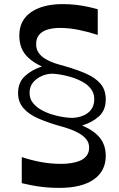

<svg xmlns="http://www.w3.org/2000/svg" viewBox="-20 -733 581 935"><path d="M68 -280Q68 -332 102 -363Q136 -394 184 -409Q144 -428 119.5 -450.5Q95 -473 84.5 -500Q74 -527 74 -560Q74 -634 131 -673.5Q188 -713 286 -713Q318 -713 349 -709.5Q380 -706 407.5 -700Q435 -694 456 -688V-563Q410 -578 363 -587.5Q316 -597 272 -597Q238 -597 211.5 -589Q185 -581 170.5 -563.5Q156 -546 156 -518Q156 -493 168.5 -475.5Q181 -458 202 -445.5Q223 -433 247.5 -425Q272 -417 295 -411Q355 -394 400 -374Q445 -354 470 -324.5Q495 -295 495 -249Q495 -196 461.5 -166Q428 -136 380 -122Q440 -96 467.5 -60.5Q495 -25 495 26Q495 100 436.5 141Q378 182 268 182Q230 182 196.5 178.5Q163 175 135 169.5Q107 164 86 159V32Q131 47 179 56Q227 65 278 65Q304 65 328.5 61Q353 57 372 48.5Q391 40 402.5 24.5Q414 9 414 -15Q414 -38 400 -55Q386 -72 364 -84.5Q342 -97 317 -105.5Q292 -114 269 -120Q210 -137 164.5 -157Q119 -177 93.5 -207Q68 -237 68 -280ZM124 -281Q124 -252 140.5 -231.5Q157 -211 182.5 -197Q208 -183 237 -174.5Q266 -166 291 -162.5Q316 -159 329 -159Q356 -159 381.5 -168.5Q407 -178 423 -198Q439 -218 439 -250Q439 -279 423 -300Q407 -321 381 -335Q355 -349 326.5 -357.5Q298 -366 273 -370Q248 -374 234 -374Q209 -374 183.5 -363Q158 -352 141 -331.5Q124 -311 124 -281Z"/></svg>

Font: Ojuju SemiBold
Style: Regular
Weight: 600
Designer: Chisaokwu Joboson, Mirko Velimirovic
Foundry: Udi Foundry
Version: Version 1.000